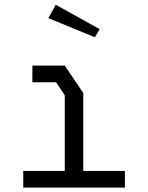

<svg xmlns="http://www.w3.org/2000/svg" viewBox="-20 -816 640 830"><path d="M120 -532.5H260L340 -414V-77H520V-5H80.5V-77H260V-404L222.5 -460.5H120ZM221 -795.5 189 -737.5 390 -655 411 -690Z"/></svg>

Font: Kode Mono
Style: Regular
Weight: 400
Monospace: yes
Designer: Isa Ozler
Foundry: Kadena LLC
Version: Version 1.000;gftools[0.9.28]